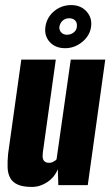

<svg xmlns="http://www.w3.org/2000/svg" viewBox="-20 -730 435 757"><path d="M106 7Q71 7 50.5 -2Q30 -11 20.5 -28Q11 -45 10 -69Q9 -93 12 -124L64 -495H200L149 -130Q148 -121 148 -113.5Q148 -106 150.5 -100.5Q153 -95 158.5 -91.5Q164 -88 173 -88Q181 -88 186.5 -90.5Q192 -93 196.5 -96Q201 -99 203 -102L259 -495H395L326 0H210L208 -63Q195 -31 166.5 -12Q138 7 106 7ZM237 -540Q198 -540 176 -564.5Q154 -589 159 -624Q164 -661 193 -685.5Q222 -710 261 -710Q298 -710 321 -685Q344 -660 339 -624Q334 -589 304 -564.5Q274 -540 237 -540ZM244 -593Q259 -593 270.5 -602Q282 -611 283 -624Q285 -640 276.5 -649Q268 -658 253 -658Q238 -658 227.5 -649Q217 -640 214 -624Q213 -611 221.5 -602Q230 -593 244 -593Z"/></svg>

Font: Alumni Sans Thin ExtraBold
Style: Italic
Weight: 800
Italic angle: -8°
Version: Version 1.016